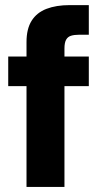

<svg xmlns="http://www.w3.org/2000/svg" viewBox="-20 -739 399 759"><path d="M12.5 -398.4V-515.6H331.1V-398.4ZM84.8 0V-572.7Q84.8 -625 105.1 -657.1Q125.4 -689.3 163.7 -704Q202 -718.8 255.7 -718.8Q282.4 -718.8 301.9 -718.8Q321.4 -718.8 331.1 -718.8V-601.6Q324.6 -601.6 313.5 -601.6Q302.4 -601.6 291 -601.6Q273.3 -601.6 260.6 -597.6Q247.9 -593.7 241.4 -582Q234.8 -570.4 234.8 -547.1V0Z"/></svg>

Font: Inter Display V
Style: Regular
Weight: 400
Designer: Rasmus Andersson
Foundry: rsms
Version: Version 3.015;git-src